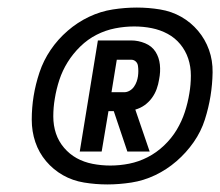

<svg xmlns="http://www.w3.org/2000/svg" viewBox="-20 -915 583 508"><path d="M191 -514 239 -808H327Q346 -808 364 -800.5Q382 -793 391.5 -778Q401 -763 403 -744Q405 -725 401 -705Q399 -692 394.5 -679.5Q390 -667 382 -656Q374 -645 363 -637Q352 -629 338 -625L376 -514H317L281 -621H267L249 -514ZM275 -671H309Q316 -671 323 -675Q330 -679 334.5 -685.5Q339 -692 341.5 -699Q344 -706 345 -713Q346 -720 346 -727Q346 -734 345 -741Q344 -748 339 -752.5Q334 -757 327 -757H289ZM264 -427Q233 -427 202.5 -432Q172 -437 146.5 -451.5Q121 -466 102 -488.5Q83 -511 73.5 -539Q64 -567 64 -598.5Q64 -630 69 -661Q74 -692 84.5 -723.5Q95 -755 114 -783Q133 -811 159 -833.5Q185 -856 215.5 -870.5Q246 -885 278.5 -890Q311 -895 342 -895Q373 -895 403.5 -890Q434 -885 459.5 -870.5Q485 -856 504 -833.5Q523 -811 533 -783Q543 -755 542.5 -723.5Q542 -692 537 -661Q532 -630 522 -598.5Q512 -567 492.5 -539Q473 -511 447 -488.5Q421 -466 390.5 -451.5Q360 -437 327.5 -432Q295 -427 264 -427ZM272 -477Q297 -477 322 -482Q347 -487 370.5 -499Q394 -511 414 -530Q434 -549 447.5 -571.5Q461 -594 469 -618.5Q477 -643 481 -668Q485 -691 485 -715Q485 -739 478 -760Q471 -781 457 -798Q443 -815 423.5 -825.5Q404 -836 381.5 -840.5Q359 -845 335 -845Q310 -845 284.5 -840Q259 -835 235.5 -823Q212 -811 192.5 -792Q173 -773 159 -750.5Q145 -728 137 -703.5Q129 -679 125 -654Q121 -631 121 -607Q121 -583 128 -562Q135 -541 149.5 -524Q164 -507 183 -496.5Q202 -486 225 -481.5Q248 -477 272 -477Z"/></svg>

Font: Iosevka Medium
Style: Italic
Weight: 500
Italic angle: -9°
Monospace: yes
Designer: Belleve Invis
Foundry: Belleve Invis
Version: Version 32.5.0; ttfautohint (v1.8.4)